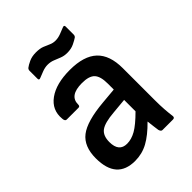

<svg xmlns="http://www.w3.org/2000/svg" viewBox="-197 -776 892 892"><g transform="rotate(-45 249.5 -329.5)"><path d="M165 12Q44 12 44 -126Q44 -204 90.5 -240Q137 -276 251 -286L329 -293V-333Q329 -380 310.5 -399.5Q292 -419 246 -419Q162 -419 163 -360Q163 -349 153 -349H76Q65 -349 64 -367Q58 -429 108.5 -465.5Q159 -502 249 -502Q341 -502 385 -460.5Q429 -419 429 -334V-123Q429 -88 431 -61Q433 -34 436 -12Q437 0 425 0H356Q347 0 343 -14Q342 -21 339.5 -39.5Q337 -58 335 -77Q290 -31 250.5 -9.5Q211 12 165 12ZM142 -135Q142 -71 195 -71Q224 -71 254 -88Q284 -105 329 -150V-225L254 -218Q191 -213 166.5 -195Q142 -177 142 -135ZM297 -566Q277 -566 260.5 -572.5Q244 -579 228 -585.5Q212 -592 193 -592Q176 -592 157.5 -585Q139 -578 127 -573Q114 -567 114 -579V-631Q114 -640 120 -645Q130 -653 149.5 -662Q169 -671 195 -671Q221 -671 237.5 -664.5Q254 -658 268 -651.5Q282 -645 299 -645Q316 -645 334.5 -652Q353 -659 365 -664Q378 -670 378 -658V-606Q378 -597 372 -592Q362 -585 342.5 -575.5Q323 -566 297 -566Z"/></g></svg>

Font: Sofia Sans SemiBold
Style: Regular
Weight: 600
Designer: Botio Nikoltchev, Ani Petrova
Foundry: lettersoup
Version: Version 4.101; ttfautohint (v1.8.4.7-5d5b)